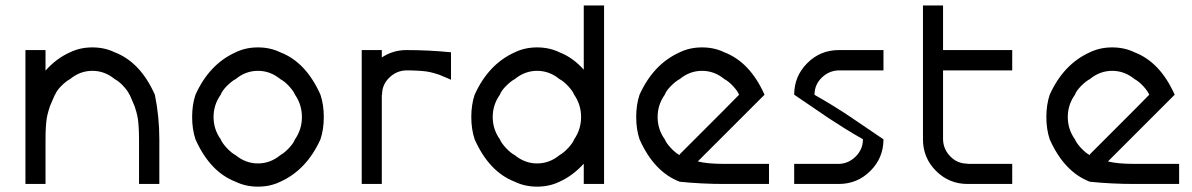

<svg xmlns="http://www.w3.org/2000/svg" viewBox="-20 -687 4452 717"><path d="M75 0V-500H150V-423.3Q190.8 -469.2 241.7 -491.7Q279.2 -510 325 -510Q370.8 -510 408.3 -491.7Q504.2 -455 558.3 -333.3Q575 -251.7 575 -166.7V0H499.2V-166.7Q499.2 -190.8 497.9 -210.8Q496.7 -230.8 495 -242.5Q493.3 -254.2 489.2 -269.2Q485 -284.2 482.9 -289.6Q480.8 -295 473.8 -311.2Q466.7 -327.5 464.2 -333.3H463.3Q457.5 -347.5 440.8 -365.4Q424.2 -383.3 408.3 -391.7Q370.8 -422.5 325 -422.5Q279.2 -422.5 241.7 -391.7Q225.8 -383.3 208.3 -365.4Q190.8 -347.5 185.8 -333.3H185Q182.5 -327.5 175.4 -311.2Q168.3 -295 166.2 -289.6Q164.2 -284.2 160 -269.2Q155.8 -254.2 154.2 -242.5Q152.5 -230.8 151.2 -210.8Q150 -190.8 150 -166.7V0Z M1026.7 -8.3Q989.2 10 943.3 10Q897.5 10 860 -8.3Q764.2 -45 710 -166.7Q697.5 -204.2 697.5 -250Q697.5 -295.8 710 -333.3Q761.7 -447.5 860 -491.7Q897.5 -510 943.3 -510Q989.2 -510 1026.7 -491.7Q1122.5 -455 1176.7 -333.3Q1189.2 -295.8 1189.2 -250Q1189.2 -204.2 1176.7 -166.7Q1125 -52.5 1026.7 -8.3ZM1026.7 -107.5Q1041.7 -115.8 1058.8 -133.8Q1075.8 -151.7 1081.7 -166.7Q1107.5 -204.2 1107.5 -250Q1107.5 -295.8 1081.7 -333.3Q1075.8 -347.5 1059.2 -365.4Q1042.5 -383.3 1026.7 -391.7Q989.2 -422.5 943.3 -422.5Q897.5 -422.5 860 -391.7Q844.2 -383.3 826.7 -365.4Q809.2 -347.5 804.2 -333.3Q777.5 -295.8 777.5 -250Q777.5 -204.2 804.2 -166.7Q810 -152.5 827.1 -134.2Q844.2 -115.8 860 -107.5Q897.5 -76.7 943.3 -76.7Q989.2 -76.7 1026.7 -107.5Z M1497.5 -500Q1582.5 -500 1664.2 -491.7V-389.2Q1658.3 -391.7 1642.1 -398.8Q1625.8 -405.8 1620.4 -407.9Q1615 -410 1600 -414.2Q1585 -418.3 1573.3 -420Q1561.7 -421.7 1541.7 -422.9Q1521.7 -424.2 1497.5 -424.2Q1460.8 -423.3 1433.8 -397.1Q1406.7 -370.8 1406.7 -333.3H1405.8V0H1330.8V-500H1405.8V-472.5Q1447.5 -500 1497.5 -500Z M2069.2 -8.3Q2031.7 10 1985.8 10Q1940 10 1902.5 -8.3Q1806.7 -45 1752.5 -166.7Q1740 -204.2 1740 -250Q1740 -295.8 1752.5 -333.3Q1804.2 -447.5 1902.5 -491.7Q1940 -510 1985.8 -510Q2031.7 -510 2069.2 -491.7Q2119.2 -472.5 2160 -426.7V-666.7H2235.8V0H2160V-75.8Q2119.2 -30.8 2069.2 -8.3ZM2069.2 -107.5Q2084.2 -115.8 2101.2 -133.8Q2118.3 -151.7 2124.2 -166.7Q2150 -204.2 2150 -250Q2150 -295.8 2124.2 -333.3Q2118.3 -347.5 2101.7 -365.4Q2085 -383.3 2069.2 -391.7Q2031.7 -422.5 1985.8 -422.5Q1940 -422.5 1902.5 -391.7Q1886.7 -383.3 1869.2 -365.4Q1851.7 -347.5 1846.7 -333.3Q1820 -295.8 1820 -250Q1820 -204.2 1846.7 -166.7Q1852.5 -152.5 1869.6 -134.2Q1886.7 -115.8 1902.5 -107.5Q1940 -76.7 1985.8 -76.7Q2031.7 -76.7 2069.2 -107.5Z M2685 0Q2600 0 2518.3 -8.3Q2422.5 -45 2368.3 -166.7Q2355.8 -204.2 2355.8 -250Q2355.8 -295.8 2368.3 -333.3Q2420 -447.5 2518.3 -491.7Q2555.8 -510 2601.7 -510Q2647.5 -510 2685 -491.7Q2780.8 -455 2835 -333.3L2585.8 -84.2Q2620.8 -75 2685 -75H2851.7V0ZM2518.3 -107.5V-110.8Q2548.3 -140.8 2685 -277.5L2740 -333.3Q2734.2 -347.5 2717.5 -365.4Q2700.8 -383.3 2685 -391.7Q2647.5 -422.5 2601.7 -422.5Q2555.8 -422.5 2518.3 -391.7Q2502.5 -383.3 2485 -365.4Q2467.5 -347.5 2462.5 -333.3Q2435.8 -295.8 2435.8 -250Q2435.8 -204.2 2462.5 -166.7Q2468.3 -152.5 2485.4 -134.2Q2502.5 -115.8 2518.3 -107.5Z M3112.5 -75Q3148.3 -75.8 3175.4 -102.5Q3202.5 -129.2 3202.5 -166.7H3203.3Q3171.7 -184.2 3135 -207.1Q3098.3 -230 3073.8 -246.2Q3049.2 -262.5 3007.1 -291.7Q2965 -320.8 2945.8 -333.3Q2945.8 -402.5 2994.6 -451.2Q3043.3 -500 3112.5 -500H3279.2V-424.2H3112.5Q3075.8 -423.3 3048.8 -397.1Q3021.7 -370.8 3021.7 -333.3H3020.8Q3052.5 -315.8 3089.6 -292.9Q3126.7 -270 3150.8 -253.8Q3175 -237.5 3217.9 -208.3Q3260.8 -179.2 3279.2 -166.7Q3279.2 -97.5 3230.4 -48.8Q3181.7 0 3112.5 0H2945.8V-75Z M3593.3 0Q3524.2 0 3475.4 -48.8Q3426.7 -97.5 3426.7 -166.7V-666.7H3501.7V-500H3760V-424.2H3501.7V-166.7Q3502.5 -130 3528.8 -102.9Q3555 -75.8 3593.3 -75.8V-75H3760V0Z M4216.7 0Q4131.7 0 4050 -8.3Q3954.2 -45 3900 -166.7Q3887.5 -204.2 3887.5 -250Q3887.5 -295.8 3900 -333.3Q3951.7 -447.5 4050 -491.7Q4087.5 -510 4133.3 -510Q4179.2 -510 4216.7 -491.7Q4312.5 -455 4366.7 -333.3L4117.5 -84.2Q4152.5 -75 4216.7 -75H4383.3V0ZM4050 -107.5V-110.8Q4080 -140.8 4216.7 -277.5L4271.7 -333.3Q4265.8 -347.5 4249.2 -365.4Q4232.5 -383.3 4216.7 -391.7Q4179.2 -422.5 4133.3 -422.5Q4087.5 -422.5 4050 -391.7Q4034.2 -383.3 4016.7 -365.4Q3999.2 -347.5 3994.2 -333.3Q3967.5 -295.8 3967.5 -250Q3967.5 -204.2 3994.2 -166.7Q4000 -152.5 4017.1 -134.2Q4034.2 -115.8 4050 -107.5Z"/></svg>

Font: 0xA000
Style: Regular
Weight: 400
Version: Version 0.1